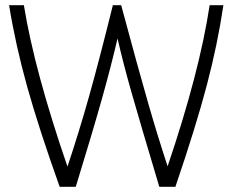

<svg xmlns="http://www.w3.org/2000/svg" viewBox="-20 -720 896 740"><path d="M841 -700Q819 -551 777.5 -393Q736 -235 656 0H594Q521 -244 487.5 -361.5Q454 -479 433 -572Q409 -468 373.5 -341.5Q338 -215 272 0H210Q130 -224 85 -385Q40 -546 15 -700H72Q113 -447 240 -78Q284 -209 323.5 -349.5Q363 -490 415 -700H447Q514 -451 551.5 -321Q589 -191 626 -79Q749 -442 788 -700Z"/></svg>

Font: Krub Light
Style: Regular
Weight: 300
Designer: Ekaluck Peanpanawate
Foundry: Cadson Demak Co.,Ltd.
Version: Version 1.000; ttfautohint (v1.6)